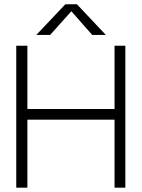

<svg xmlns="http://www.w3.org/2000/svg" viewBox="-20 -860 649 880"><path d="M279.5 -840.5 146.5 -700H210L307 -808.5L402.5 -700H465L332.5 -840.5ZM54.5 -650.5V0H105.5V-311.5H505V0H554.5V-650.5H505V-360.5H105.5V-650.5Z"/></svg>

Font: Overused Grotesk Light
Style: Regular
Weight: 300
Designer: RandomMaerks
Version: Version 0.005